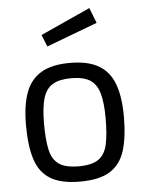

<svg xmlns="http://www.w3.org/2000/svg" viewBox="-53 -784 636 838"><g transform="rotate(-5 264.5 -365.5)"><path d="M264 10Q180 10 133.5 -19Q87 -48 68.5 -107Q50 -166 50 -256Q50 -342 70.5 -398Q91 -454 138 -482Q185 -510 264 -510Q344 -510 391 -482Q438 -454 458.5 -398Q479 -342 479 -256Q479 -166 460.5 -107Q442 -48 395.5 -19Q349 10 264 10ZM264 -57Q322 -57 351 -77.5Q380 -98 389.5 -142Q399 -186 399 -256Q399 -325 387 -366Q375 -407 346 -425Q317 -443 264 -443Q212 -443 182.5 -425Q153 -407 141 -366Q129 -325 129 -256Q129 -186 138.5 -142Q148 -98 177 -77.5Q206 -57 264 -57ZM173 -590 152 -642 370 -741 396 -674Z"/></g></svg>

Font: Cairo
Style: Regular
Weight: 400
Designer: Mohamed Gaber, Accademia di Belle Arti di Urbino
Foundry: Kief Type Foundry, Accademia di Belle Arti di Urbino
Version: Version 3.120